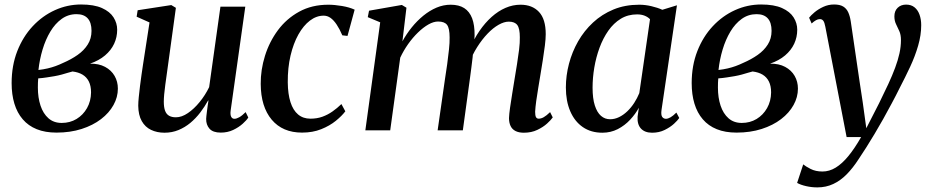

<svg xmlns="http://www.w3.org/2000/svg" viewBox="-20 -566 4038 834"><path d="M225.5 10Q176 10 139.5 -4.8Q103 -19.5 78.8 -47.8Q54.5 -76 42.5 -115.8Q30.5 -155.5 30.5 -205Q30.5 -281 55 -343.8Q79.5 -406.5 122 -452Q164.5 -497.5 218.8 -522Q273 -546.5 332 -546.5Q388.5 -546.5 423 -531Q457.5 -515.5 473.2 -490.5Q489 -465.5 489 -437Q489 -404.5 475.8 -376Q462.5 -347.5 436.2 -325.2Q410 -303 371 -289.5Q409.5 -290 436.5 -275.5Q463.5 -261 477.8 -236.2Q492 -211.5 492 -181Q492 -144 473 -109.8Q454 -75.5 418.8 -48.5Q383.5 -21.5 334.5 -5.8Q285.5 10 225.5 10ZM248 -32Q284 -32 312.5 -49.2Q341 -66.5 358 -96.5Q375 -126.5 375.5 -164.5Q375.5 -192.5 366 -211.8Q356.5 -231 338.5 -241.8Q320.5 -252.5 295 -255.5Q286.5 -253.5 274.5 -249.8Q262.5 -246 247.8 -242Q233 -238 216 -235Q201 -232.5 183.5 -229.8Q166 -227 146 -225.5Q145 -216.5 144.8 -206.8Q144.5 -197 144.5 -185.5Q144.5 -142 156 -107.2Q167.5 -72.5 190.5 -52.2Q213.5 -32 248 -32ZM147 -262Q168.5 -264.5 186.8 -268.8Q205 -273 221.5 -279Q238 -285 253.5 -292.5Q289.5 -308 317.2 -327.5Q345 -347 361.2 -372.8Q377.5 -398.5 377.5 -432Q377.5 -468 361 -486.2Q344.5 -504.5 312.5 -504.5Q276.5 -504.5 248 -484Q219.5 -463.5 198.8 -429Q178 -394.5 165 -351.2Q152 -308 147 -262Z M694.5 10.5Q662 10.5 636.2 -1.8Q610.5 -14 595.8 -40Q581 -66 580.5 -106.5Q580.5 -122 582.8 -144.5Q585 -167 588.2 -192.5Q591.5 -218 594.8 -242Q598 -266 601 -284L629.5 -468.5L573.5 -493.5L578 -521.5L724 -544L744 -532L710 -284.5Q707.5 -265 704.2 -242.5Q701 -220 698 -197.8Q695 -175.5 693.2 -156.5Q691.5 -137.5 691.5 -124.5Q691.5 -99.5 697.2 -84.5Q703 -69.5 714.8 -63Q726.5 -56.5 744 -56.5Q769.5 -56.5 796.2 -74.8Q823 -93 847.2 -122.8Q871.5 -152.5 888.5 -187.5L937.5 -537H1045.5L982 -86.5Q979.5 -68.5 984 -59.2Q988.5 -50 998 -50Q1007.5 -50 1019.5 -56.8Q1031.5 -63.5 1047 -79L1058.5 -55.5Q1051.5 -44 1034.2 -28.5Q1017 -13 992.8 -1.5Q968.5 10 939 10Q905 10 890 -7Q875 -24 875.5 -49.5Q875.5 -53 876.5 -62Q877.5 -71 879 -83Q880.5 -95 882.2 -107.2Q884 -119.5 885.5 -129L884 -129.5Q869 -102.5 849.8 -77.2Q830.5 -52 806.8 -32.2Q783 -12.5 755 -1Q727 10.5 694.5 10.5Z M1292 10Q1207.5 10 1160.2 -46.2Q1113 -102.5 1112.5 -201.5Q1112 -262.5 1131 -323.5Q1150 -384.5 1187.2 -434.8Q1224.5 -485 1279.5 -515.2Q1334.5 -545.5 1406 -545.5Q1433 -545.5 1465.5 -540Q1498 -534.5 1520.5 -524L1489.5 -410L1467 -412.5Q1455 -440.5 1442.2 -459.5Q1429.5 -478.5 1415.8 -488.2Q1402 -498 1386 -498Q1354.5 -498 1326.2 -476.5Q1298 -455 1276.2 -416.2Q1254.5 -377.5 1242 -324.5Q1229.5 -271.5 1230 -208Q1230.5 -157.5 1241.8 -122.2Q1253 -87 1274.8 -68.8Q1296.5 -50.5 1328.5 -50.5Q1357 -50.5 1380.5 -59Q1404 -67.5 1424.2 -81.8Q1444.5 -96 1463 -114L1480 -82.5Q1465 -62.5 1438.5 -41Q1412 -19.5 1375.2 -4.8Q1338.5 10 1292 10Z M1745.5 -532.5 1728 -386.5Q1745.5 -418.5 1768.5 -447Q1791.5 -475.5 1818.8 -497.8Q1846 -520 1876 -532.8Q1906 -545.5 1937.5 -545.5Q1973.5 -545.5 1996.5 -530.8Q2019.5 -516 2030.8 -486.5Q2042 -457 2041.5 -411.5Q2041.5 -405 2040.5 -394.5Q2039.5 -384 2038.2 -372Q2037 -360 2035 -347L2020.5 -353Q2038.5 -396.5 2062.8 -431.8Q2087 -467 2115.5 -492.5Q2144 -518 2175.8 -531.8Q2207.5 -545.5 2241 -545.5Q2292 -545.5 2321.2 -514.2Q2350.5 -483 2350.5 -417.5Q2350.5 -397.5 2346.8 -367.8Q2343 -338 2337.8 -305Q2332.5 -272 2327.5 -241.5Q2323 -214 2318 -184Q2313 -154 2309.2 -127Q2305.5 -100 2304.5 -80.5Q2304.5 -64 2308.2 -57.2Q2312 -50.5 2320 -50.5Q2330.5 -50.5 2342 -57Q2353.5 -63.5 2369.5 -79L2381 -56Q2373.5 -45 2356.5 -29.5Q2339.5 -14 2314 -1.8Q2288.5 10.5 2255.5 10.5Q2233.5 10.5 2219 3Q2204.5 -4.5 2197.8 -18.8Q2191 -33 2191 -53Q2191.5 -69.5 2195.5 -98Q2199.5 -126.5 2205 -159.8Q2210.5 -193 2215.5 -224.5Q2220.5 -255 2225.8 -287.5Q2231 -320 2234.8 -350.5Q2238.5 -381 2238 -404Q2238 -442.5 2227 -457.2Q2216 -472 2190 -472Q2170 -472 2146 -458.5Q2122 -445 2098 -420Q2074 -395 2052.8 -361.5Q2031.5 -328 2016.5 -288L2036.5 -357Q2035 -337 2032.8 -315.5Q2030.5 -294 2027.5 -272.5Q2024.5 -251 2022 -230.5L1990.5 0H1881L1913 -223.5Q1918 -254 1922.5 -287.2Q1927 -320.5 1930.2 -350.8Q1933.5 -381 1933 -403.5Q1933 -443 1922 -457.8Q1911 -472.5 1883 -472.5Q1863.5 -472.5 1841 -459.8Q1818.5 -447 1795.8 -425Q1773 -403 1753 -374.8Q1733 -346.5 1718.5 -315.5L1675 0H1567L1631.5 -469L1577.5 -491.5L1583 -519.5L1725.5 -544.5Z M2853.5 -88.5Q2850.5 -66.5 2856.5 -58.2Q2862.5 -50 2872.5 -50Q2881.5 -50 2892.8 -56.5Q2904 -63 2918 -77L2930.5 -53.5Q2924 -43.5 2907.8 -28.5Q2891.5 -13.5 2867.2 -1.5Q2843 10.5 2812.5 10.5Q2781 10.5 2764.2 -7.5Q2747.5 -25.5 2749.5 -59L2755 -98Q2740.5 -71 2717.2 -46Q2694 -21 2663.5 -5.2Q2633 10.5 2596.5 10.5Q2547 10.5 2511.5 -14Q2476 -38.5 2457 -82.8Q2438 -127 2438 -186Q2438 -237.5 2451.5 -289Q2465 -340.5 2491.2 -386.5Q2517.5 -432.5 2556 -468.2Q2594.5 -504 2644.8 -524.8Q2695 -545.5 2756.5 -545.5Q2782.5 -545.5 2809.2 -539.2Q2836 -533 2857 -523.5L2920.5 -543ZM2803.5 -482.5Q2794.5 -492 2780.2 -497.8Q2766 -503.5 2747.5 -503.5Q2707.5 -503.5 2676.5 -484.5Q2645.5 -465.5 2622.5 -432.8Q2599.5 -400 2584.2 -358.5Q2569 -317 2561.5 -272.5Q2554 -228 2554 -185Q2554 -138 2563.8 -107.8Q2573.5 -77.5 2590.5 -62.8Q2607.5 -48 2630 -48Q2650 -48 2669 -57.2Q2688 -66.5 2704.8 -82.5Q2721.5 -98.5 2734.8 -119Q2748 -139.5 2757 -161.5Z M3179.5 10Q3130 10 3093.5 -4.8Q3057 -19.5 3032.8 -47.8Q3008.5 -76 2996.5 -115.8Q2984.5 -155.5 2984.5 -205Q2984.5 -281 3009 -343.8Q3033.5 -406.5 3076 -452Q3118.5 -497.5 3172.8 -522Q3227 -546.5 3286 -546.5Q3342.5 -546.5 3377 -531Q3411.5 -515.5 3427.2 -490.5Q3443 -465.5 3443 -437Q3443 -404.5 3429.8 -376Q3416.5 -347.5 3390.2 -325.2Q3364 -303 3325 -289.5Q3363.5 -290 3390.5 -275.5Q3417.5 -261 3431.8 -236.2Q3446 -211.5 3446 -181Q3446 -144 3427 -109.8Q3408 -75.5 3372.8 -48.5Q3337.5 -21.5 3288.5 -5.8Q3239.5 10 3179.5 10ZM3202 -32Q3238 -32 3266.5 -49.2Q3295 -66.5 3312 -96.5Q3329 -126.5 3329.5 -164.5Q3329.5 -192.5 3320 -211.8Q3310.5 -231 3292.5 -241.8Q3274.5 -252.5 3249 -255.5Q3240.5 -253.5 3228.5 -249.8Q3216.5 -246 3201.8 -242Q3187 -238 3170 -235Q3155 -232.5 3137.5 -229.8Q3120 -227 3100 -225.5Q3099 -216.5 3098.8 -206.8Q3098.5 -197 3098.5 -185.5Q3098.5 -142 3110 -107.2Q3121.5 -72.5 3144.5 -52.2Q3167.5 -32 3202 -32ZM3101 -262Q3122.5 -264.5 3140.8 -268.8Q3159 -273 3175.5 -279Q3192 -285 3207.5 -292.5Q3243.5 -308 3271.2 -327.5Q3299 -347 3315.2 -372.8Q3331.5 -398.5 3331.5 -432Q3331.5 -468 3315 -486.2Q3298.5 -504.5 3266.5 -504.5Q3230.5 -504.5 3202 -484Q3173.5 -463.5 3152.8 -429Q3132 -394.5 3119 -351.2Q3106 -308 3101 -262Z M3565 -450Q3561.5 -469 3556 -476Q3550.5 -483 3541.5 -483Q3533 -483 3524.5 -478.2Q3516 -473.5 3505.5 -464L3494.5 -489Q3502 -499 3518 -512.5Q3534 -526 3556 -536.2Q3578 -546.5 3603 -546.5Q3628 -546.5 3642.5 -537.8Q3657 -529 3664.5 -512.5Q3672 -496 3675.5 -473Q3681.5 -431.5 3688 -387.8Q3694.5 -344 3701 -299Q3707.5 -254 3714.2 -209.2Q3721 -164.5 3727.5 -121.5L3743 -9L3798.5 -117.5Q3821 -163 3838.5 -200.8Q3856 -238.5 3868.2 -271.5Q3880.5 -304.5 3887 -334Q3893.5 -363.5 3893.5 -392Q3893.5 -415.5 3886.2 -431.2Q3879 -447 3872 -461.5Q3865 -476 3865 -495Q3865 -518.5 3879.2 -532.2Q3893.5 -546 3916 -546Q3938 -546 3952.5 -534.2Q3967 -522.5 3974.2 -502.2Q3981.5 -482 3981.5 -456.5Q3981.5 -413.5 3968.2 -367.8Q3955 -322 3933.5 -276Q3912 -230 3888 -184Q3871.5 -150.5 3853.2 -116.5Q3835 -82.5 3816.5 -49.2Q3798 -16 3779.2 15.2Q3760.5 46.5 3743 74.2Q3725.5 102 3709.5 125.5Q3685 163.5 3658 191Q3631 218.5 3599.5 233.2Q3568 248 3530.5 248Q3505.5 248 3481.5 242.5Q3457.5 237 3442.5 228.5L3469 148Q3479 156.5 3501 167.8Q3523 179 3552.5 179Q3582.5 179 3610.2 162Q3638 145 3665.2 111.8Q3692.5 78.5 3720.5 29.5H3657.5Z"/></svg>

Font: Merriweather 72pt Medium
Style: Italic
Weight: 500
Italic angle: -7.8°
Version: Version 2.101